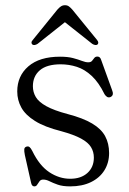

<svg xmlns="http://www.w3.org/2000/svg" viewBox="-20 -686 484 718"><path d="M242.5 -17.5Q283 -17.5 307 -39.2Q331 -61 331 -96.5Q331 -118.5 320.2 -136Q309.5 -153.5 282.8 -168Q256 -182.5 208.5 -195.5Q147 -211 111 -233.5Q75 -256 59.8 -283.8Q44.5 -311.5 44.5 -344Q44.5 -402 86.2 -438Q128 -474 204.5 -474Q233.5 -474 253.2 -468.8Q273 -463.5 286.5 -458.2Q300 -453 310 -453Q319.5 -453 324 -458.2Q328.5 -463.5 332.5 -469Q336.5 -474.5 344.5 -474.5Q349 -474.5 352.8 -471.5Q356.5 -468.5 359 -460L399 -349.5Q403 -340 401.8 -333.2Q400.5 -326.5 393 -323Q386 -320.5 380.8 -323.5Q375.5 -326.5 371 -333.5Q349.5 -377.5 323.2 -402Q297 -426.5 267.5 -436Q238 -445.5 207 -445.5Q155 -445.5 129 -423.2Q103 -401 103 -363.5Q103 -341.5 114 -323Q125 -304.5 153.5 -288.8Q182 -273 233 -259.5Q290.5 -244.5 324.5 -224.2Q358.5 -204 373.2 -176.8Q388 -149.5 388 -113.5Q388 -77.5 370.5 -49.2Q353 -21 320.2 -5Q287.5 11 242.5 11Q214 11 195.8 4.5Q177.5 -2 165.2 -8.2Q153 -14.5 141.5 -14.5Q132.5 -14.5 127.8 -8.2Q123 -2 119.2 4.5Q115.5 11 108.5 11Q104 11 101 8Q98 5 96.5 -1.5L73 -106Q70 -121 70.8 -128Q71.5 -135 78.5 -137.5Q85.5 -140 90.5 -136Q95.5 -132 101 -121Q127.5 -66.5 164.5 -42Q201.5 -17.5 242.5 -17.5ZM233.5 -611.5H212L325 -522Q330.5 -518.5 335.8 -517.8Q341 -517 344.5 -519.5Q347.5 -522 347.5 -526.5Q347.5 -531 343 -536.5L250.5 -650Q243.5 -658 237.5 -662.2Q231.5 -666.5 223 -666.5Q214.5 -666.5 208 -662.2Q201.5 -658 194.5 -650L102.5 -536.5Q97.5 -531 97.8 -526.5Q98 -522 101 -519.5Q105 -517 110 -517.8Q115 -518.5 120.5 -522Z"/></svg>

Font: Fraunces Light
Style: Regular
Weight: 300
Version: Version 1.000;[b76b70a41]